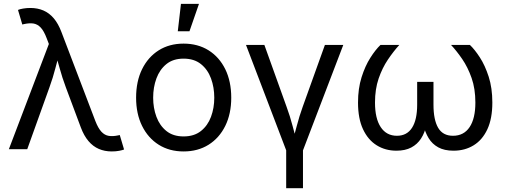

<svg xmlns="http://www.w3.org/2000/svg" viewBox="-20 -781 2648 1005"><path d="M26.4 0 235.8 -550.8 224.6 -580.1Q210 -619.1 192.9 -637Q175.8 -654.8 154.5 -658Q133.3 -661.1 105.5 -654.8L96.7 -652.8L74.2 -729Q82.5 -732.9 100.6 -736.1Q118.7 -739.3 138.7 -739.3Q176.8 -739.3 207.3 -726.1Q237.8 -712.9 261.5 -685.1Q285.2 -657.2 301.8 -612.8L479 -147.9Q493.7 -109.9 510.7 -91.6Q527.8 -73.2 549.3 -69.8Q570.8 -66.4 598.1 -72.3L606.9 -74.2L629.4 1.5Q621.6 4.9 604.2 8.3Q586.9 11.7 564.9 11.7Q527.8 11.7 497.3 -1.5Q466.8 -14.6 443.1 -42.5Q419.4 -70.3 402.8 -114.7L324.7 -323.7Q305.2 -376 292.2 -424.1Q279.3 -472.2 264.6 -521H296.9Q282.7 -474.1 270 -424.3Q257.3 -374.5 238.8 -323.7L122.6 0Z M940.9 11.7Q866.7 11.7 810.8 -23.4Q754.9 -58.6 723.6 -122.1Q692.4 -185.5 692.4 -269.5Q692.4 -355 723.6 -418.7Q754.9 -482.4 810.8 -517.6Q866.7 -552.7 940.9 -552.7Q1015.6 -552.7 1071.8 -517.6Q1127.9 -482.4 1159.2 -418.7Q1190.4 -355 1190.4 -269.5Q1190.4 -185.5 1159.2 -122.1Q1127.9 -58.6 1071.8 -23.4Q1015.6 11.7 940.9 11.7ZM940.9 -66.9Q996.1 -66.9 1031.7 -95.2Q1067.4 -123.5 1084.5 -169.7Q1101.6 -215.8 1101.6 -269.5Q1101.6 -323.7 1084.5 -370.4Q1067.4 -417 1031.7 -445.6Q996.1 -474.1 940.9 -474.1Q886.2 -474.1 851.1 -445.6Q815.9 -417 798.8 -370.6Q781.7 -324.2 781.7 -269.5Q781.7 -215.8 798.8 -169.7Q815.9 -123.5 851.1 -95.2Q886.2 -66.9 940.9 -66.9ZM910.6 -617.2 927.2 -760.7H1021.5L971.7 -617.2Z M1479.5 9.8 1267.6 -545.9H1363.8L1480 -222.2Q1498.5 -171.9 1511.5 -121.8Q1524.4 -71.8 1538.6 -24.9H1506.3Q1520.5 -71.8 1533.4 -121.8Q1546.4 -171.9 1564.5 -222.2L1680.7 -545.9H1776.9L1564.5 9.8ZM1478 204.1V-3.9H1565.9V204.1Z M2055.2 7.8Q1997.1 7.8 1951.7 -20.5Q1906.2 -48.8 1880.1 -104.7Q1854 -160.6 1854 -244.1Q1854 -317.9 1872.6 -376.7Q1891.1 -435.5 1918.5 -478.5Q1945.8 -521.5 1971.7 -545.9H2070.3Q2039.6 -512.2 2010.3 -468.8Q1981 -425.3 1961.9 -369.9Q1942.9 -314.5 1942.9 -244.1Q1942.9 -160.6 1972.9 -115.5Q2002.9 -70.3 2057.6 -70.3Q2109.9 -70.3 2136.7 -112.1Q2163.6 -153.8 2163.6 -233.4V-352.5H2249V-233.4Q2249 -153.8 2273.4 -112.1Q2297.9 -70.3 2351.1 -70.3Q2407.7 -70.3 2438 -115.5Q2468.3 -160.6 2468.3 -244.1Q2468.3 -316.4 2448.5 -372.8Q2428.7 -429.2 2399.4 -471.9Q2370.1 -514.6 2340.8 -545.9H2439.5Q2464.4 -522.5 2491.7 -480.5Q2519 -438.5 2538.1 -379.2Q2557.1 -319.8 2557.1 -244.1Q2557.1 -160.2 2531 -104.2Q2504.9 -48.3 2459 -20.3Q2413.1 7.8 2354 7.8Q2305.7 7.8 2273.9 -9.8Q2242.2 -27.3 2223.6 -57.9Q2205.1 -88.4 2195.8 -127.4H2212.4Q2203.6 -86.4 2184.1 -56.2Q2164.6 -25.9 2132.8 -9Q2101.1 7.8 2055.2 7.8Z"/></svg>

Font: Inter Variable LoSnoCo
Style: Regular
Weight: 400
Designer: Rasmus Andersson
Foundry: rsms
Version: Version 4.000;git-a52131595; featfreeze: case,dlig,ss01,ss02